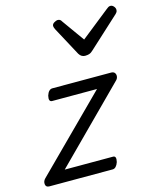

<svg xmlns="http://www.w3.org/2000/svg" viewBox="-135 -933 856 1022"><g transform="rotate(-15 292.5 -422.0)"><path d="M9 0Q-10 0 -12 -17Q-14 -34 -1 -47L388 -435H141Q131 -435 127.5 -443Q124 -451 128 -468Q133 -484 141 -492Q149 -500 159 -500H483Q497 -500 503 -491.5Q509 -483 507.5 -472Q506 -461 498 -453L111 -65H377Q387 -65 390 -57Q393 -49 389 -32Q384 -17 376 -8.5Q368 0 358 0ZM571 -844Q581 -844 589 -835Q597 -826 597 -816Q597 -808 594 -803.5Q591 -799 587 -795L418 -640Q407 -629 396.5 -625.5Q386 -622 373 -622Q363 -622 354.5 -627Q346 -632 340 -642L255 -800Q252 -806 250.5 -811Q249 -816 249 -819Q249 -830 261 -837Q273 -844 280 -844Q289 -844 294 -840Q299 -836 302 -830L390 -707L546 -831Q553 -836 558 -840Q563 -844 571 -844Z"/></g></svg>

Font: Playwrite CO Light
Style: Regular
Weight: 300
Version: Version 1.002